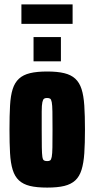

<svg xmlns="http://www.w3.org/2000/svg" viewBox="-20 -842 427 870"><path d="M194 8Q146 8 115.5 0.5Q85 -7 66 -24.5Q47 -42 37.5 -72.5Q28 -103 25.5 -148Q23 -193 23 -255Q23 -318 25.5 -363.5Q28 -409 37.5 -438.5Q47 -468 66 -485.5Q85 -503 116 -510.5Q147 -518 194 -518Q240 -518 271 -510.5Q302 -503 321 -485.5Q340 -468 349.5 -438.5Q359 -409 362 -363.5Q365 -318 365 -255Q365 -192 362 -147.5Q359 -103 349.5 -72.5Q340 -42 321 -24.5Q302 -7 271.5 0.5Q241 8 194 8ZM194 -112Q202 -112 207 -115Q212 -118 214.5 -131.5Q217 -145 217.5 -174Q218 -203 218 -255Q218 -307 217.5 -336.5Q217 -366 214.5 -379Q212 -392 207 -395Q202 -398 193 -398Q185 -398 180 -395Q175 -392 172 -379Q169 -366 169 -336.5Q169 -307 169 -255Q169 -203 169.5 -174Q170 -145 172 -131.5Q174 -118 179.5 -115Q185 -112 194 -112ZM132 -564V-674H256V-564ZM77 -734V-822H309V-734Z"/></svg>

Font: Saira ExtraCondensed Black
Style: Regular
Weight: 900
Width: 2
Designer: Hector Gatti with collaboration of the Omnibus-Type team
Foundry: Omnibus-Type
Version: Version 1.101